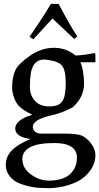

<svg xmlns="http://www.w3.org/2000/svg" viewBox="-20 -772 515 996"><path d="M133 -581Q206 -687 244 -752H284Q344 -638 381 -583L365 -570L252 -676L153 -568ZM10 83Q10 25 68 -14Q96 -33 138 -51Q59 -62 59 -105Q59 -150 148 -177Q97 -200 75 -225.5Q53 -251 44 -299Q43 -303 43 -318Q43 -372 59 -406.5Q75 -441 135 -482.5Q195 -524 259.5 -524Q324 -524 372 -484Q421 -486 469 -497L475 -491V-449H396Q404 -438 410 -405Q416 -372 416 -338Q416 -269 358 -216Q306 -186 232 -170Q150 -149 150 -113Q150 -99 162 -89Q174 -79 193 -79H312Q378 -79 403 -69Q428 -59 451.5 -29Q475 1 475 32.5Q475 64 461 91.5Q447 119 418.5 145Q390 171 337 187.5Q284 204 233 204Q182 204 149.5 198.5Q117 193 84 180.5Q51 168 30.5 142.5Q10 117 10 83ZM96 54Q96 100 140 132.5Q184 165 232 165Q306 165 342.5 132Q379 99 379 46Q379 -30 262 -30Q96 -30 96 54ZM135 -324Q135 -278 161 -249Q187 -220 236 -220Q285 -220 303 -246Q321 -272 321 -340.5Q321 -409 301 -432Q281 -455 223 -462Q218 -463 209 -463Q172 -463 153.5 -432.5Q135 -402 135 -324Z"/></svg>

Font: Prociono
Style: Regular
Weight: 400
Designer: Barry Schwartz
Foundry: The Crud Factory
Version: Version 2.301